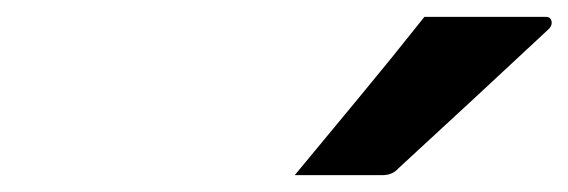

<svg xmlns="http://www.w3.org/2000/svg" viewBox="-20 -834 675 228"><path d="M484 -814H628Q634 -814 635 -808.5Q636 -803 630 -798Q584 -755 544 -718Q504 -681 453 -634Q446 -626 434 -626H330Q368 -672 407 -719Q446 -766 484 -814Z"/></svg>

Font: Recursive Mn Lnr St SmB
Style: Italic
Weight: 600
Italic angle: -15°
Monospace: yes
Version: Version 1.079;hotconv 1.0.112;makeotfexe 2.5.65598; ttfautoh